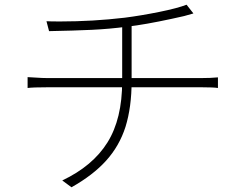

<svg xmlns="http://www.w3.org/2000/svg" viewBox="-20 -767 1040 814"><path d="M235 -676Q374 -676 509 -692Q579 -701 655.5 -716.5Q732 -732 771 -747L800 -710L761 -699L707 -687Q596 -663 520 -654Q443 -644 368.5 -640.5Q294 -637 188 -635L177 -677Q193 -676 235 -676ZM498 -422V-665L538 -672V-489V-441V-422Q538 -313 512 -229Q486 -148 430 -86Q374 -24 283 27L244 -2Q373 -63 435.5 -163Q498 -263 498 -422ZM181 -436H447H573H691H783H833Q873 -436 904 -439V-394Q885 -397 834 -397H574H448H330H236H183Q120 -397 97 -394V-440Q105 -440 132.5 -438Q160 -436 181 -436Z"/></svg>

Font: Merged Yaku Han JP ExtraLight
Style: Regular
Weight: 250
Designer: Ryoko NISHIZUKA 西塚涼子 (kana, bopomofo & ideographs); Paul D. Hunt (Latin, Greek & Cyrillic); Sandoll Communications 산돌커뮤니
Foundry: Adobe
Version: Version 2.004